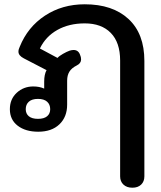

<svg xmlns="http://www.w3.org/2000/svg" viewBox="-20 -604 749 895"><path d="M540 218V-322Q540 -406 496.5 -450.5Q453 -495 375 -495Q302 -495 247.5 -464.5Q193 -434 166 -378L248 -334Q256 -343 273.5 -353Q291 -363 305 -368Q315 -371 323 -371Q345 -371 353 -349Q358 -338 358 -327Q358 -309 338 -299Q314 -287 303.5 -270Q293 -253 293 -228V-116Q293 -59 257 -24.5Q221 10 158 10Q99 10 62.5 -18Q26 -46 26 -95Q26 -142 58 -171.5Q90 -201 135 -201Q164 -201 186 -191V-224Q186 -257 197 -277L91 -332Q66 -345 66 -363Q66 -374 72 -386Q109 -478 189.5 -531Q270 -584 375 -584Q505 -584 579 -515.5Q653 -447 653 -320V218Q653 242 638 256.5Q623 271 597 271Q571 271 555.5 256.5Q540 242 540 218ZM214 -95Q214 -117 199.5 -130Q185 -143 157 -143Q129 -143 114.5 -130Q100 -117 100 -95Q100 -74 114.5 -62Q129 -50 157 -50Q185 -50 199.5 -62Q214 -74 214 -95Z"/></svg>

Font: Kodchasan SemiBold
Style: Regular
Weight: 600
Version: Version 1.000; ttfautohint (v1.6)